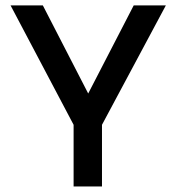

<svg xmlns="http://www.w3.org/2000/svg" viewBox="-20 -670 634 690"><path d="M244.5 -221.5 18 -650.5H134L297 -334L460.5 -650.5H576L346.5 -221.5V0H244.5Z"/></svg>

Font: Overused Grotesk Medium
Style: Regular
Weight: 525
Version: Version 0.004